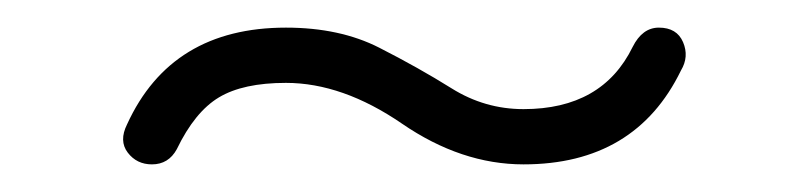

<svg xmlns="http://www.w3.org/2000/svg" viewBox="-20 -381 585 139"><path d="M108 -273Q102 -262 90 -262Q79 -262 72.5 -270.5Q66 -279 72 -291Q104 -361 187 -361Q226 -361 254.5 -346.5Q283 -332 307 -317Q331 -302 359 -302Q416 -302 438 -347Q445 -361 457 -361Q470 -361 474.5 -350.5Q479 -340 473 -330Q440 -262 359 -262Q314 -262 271 -291.5Q228 -321 187 -321Q156 -321 138.5 -310.5Q121 -300 108 -273Z"/></svg>

Font: Jura Light
Style: Regular
Weight: 300
Designer: Daniel Johnson, Alexei Vanyashin
Foundry: Daniel Johnson
Version: Version 5.103